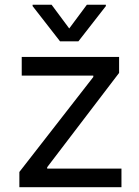

<svg xmlns="http://www.w3.org/2000/svg" viewBox="-20 -784 581 804"><path d="M196 -764.2 269.9 -664.8 343.8 -764.2H423.3V-758.5L308.2 -610.8H231.5L116.5 -758.5V-764.2ZM61.1 0V-63.9L370.7 -461.6V-467.3H71V-545.5H478.7V-478.7L177.6 -83.8V-78.1H488.6V0Z"/></svg>

Font: TID UI
Style: Regular
Weight: 400
Designer: The TID Project Authors
Foundry: Bakken & Bæck
Version: Version 1.001;hotconv 1.0.109;makeotfexe 2.5.65596